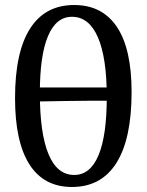

<svg xmlns="http://www.w3.org/2000/svg" viewBox="-20 -736 585 766"><path d="M267 10Q155 10 97.5 -80Q40 -170 40 -345Q40 -528 100 -622Q160 -716 276 -716Q388 -716 446.5 -628.5Q505 -541 505 -369Q505 -182 444.5 -86Q384 10 267 10ZM276 -38Q340 -38 373 -116.5Q406 -195 406 -349Q406 -506 370.5 -587.5Q335 -669 267 -669Q204 -669 171.5 -592Q139 -515 139 -365Q139 -204 173.5 -121Q208 -38 276 -38ZM122 -331V-387H426V-334Q374 -334 331 -334Q288 -334 239 -333Q190 -332 122 -331Z"/></svg>

Font: Vollkorn
Style: Regular
Weight: 400
Designer: Friedrich Althausen
Foundry: Friedrich Althausen
Version: Version 4.104